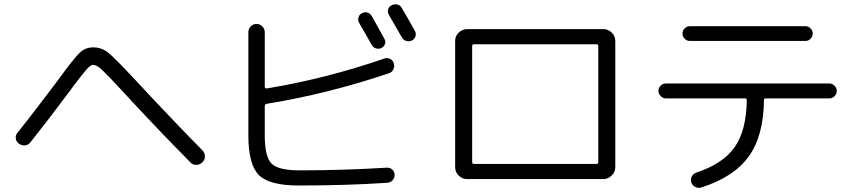

<svg xmlns="http://www.w3.org/2000/svg" viewBox="-20 -850 4040 904"><path d="M63.5 -226.6Q105.5 -278.3 173.8 -368.2Q242.2 -458 244.1 -460.9Q326.2 -573.2 353.5 -600.1Q380.9 -627 418 -627Q458 -627 488.3 -603Q518.6 -579.1 613.3 -477.5Q792 -285.2 932.6 -142.6Q944.3 -130.9 944.8 -114.3Q945.3 -97.7 932.6 -85.9Q921.9 -74.2 904.8 -73.7Q887.7 -73.2 877 -85Q708 -255.9 555.7 -421.9Q485.4 -498 460 -521.5Q434.6 -544.9 418 -544.9Q406.2 -544.9 385.7 -521Q365.2 -497.1 323.2 -441.4Q315.4 -430.7 310.5 -423.8Q197.3 -272.5 123 -179.7Q113.3 -167 97.7 -165.5Q82 -164.1 68.8 -173.8Q55.7 -183.6 54.2 -199.2Q52.7 -214.8 63.5 -226.6Z M1682.6 -787.1Q1711.9 -801.8 1730.5 -774.4Q1750 -739.3 1790 -667Q1796.9 -655.3 1792.5 -642.6Q1788.1 -629.9 1775.9 -624Q1763.7 -618.2 1750.5 -622.1Q1737.3 -626 1730.5 -637.7Q1704.1 -685.5 1670.9 -742.2Q1664.1 -753.9 1667.5 -767.1Q1670.9 -780.3 1682.6 -787.1ZM1872.1 -811.5Q1899.4 -766.6 1933.6 -704.1Q1940.4 -692.4 1936 -678.7Q1931.6 -665 1918.9 -659.2Q1906.2 -653.3 1892.6 -657.2Q1878.9 -661.1 1872.1 -673.8Q1837.9 -733.4 1811.5 -779.3Q1803.7 -791 1807.1 -804.7Q1810.5 -818.4 1823.7 -825.2Q1836.9 -832 1851.1 -828.6Q1865.2 -825.2 1872.1 -811.5ZM1385.7 23.4Q1248 23.4 1198.7 -25.9Q1149.4 -75.2 1149.4 -212.9V-698.2Q1149.4 -713.9 1160.6 -725.6Q1171.9 -737.3 1188 -737.3Q1204.1 -737.3 1215.3 -725.6Q1226.6 -713.9 1226.6 -698.2V-441.4Q1226.6 -432.6 1236.3 -433.6Q1514.6 -479.5 1789.1 -574.2Q1802.7 -579.1 1816.4 -572.8Q1830.1 -566.4 1834 -551.8Q1838.9 -538.1 1832 -523.4Q1825.2 -508.8 1810.5 -504.9Q1524.4 -408.2 1236.3 -361.3Q1227.5 -359.4 1226.6 -350.6V-211.9Q1226.6 -112.3 1258.3 -80.1Q1290 -47.9 1390.6 -47.9Q1596.7 -47.9 1800.8 -60.5Q1815.4 -61.5 1826.2 -52.2Q1836.9 -43 1837.9 -27.8Q1838.9 -12.7 1828.6 -1.5Q1818.4 9.8 1802.7 10.7Q1611.3 23.4 1385.7 23.4Z M2203.1 -632.8V-86.9Q2203.1 -78.1 2211.9 -78.1H2788.1Q2796.9 -78.1 2796.9 -86.9V-632.8Q2796.9 -641.6 2788.1 -641.6H2211.9Q2203.1 -641.6 2203.1 -632.8ZM2179.7 -6.8Q2156.2 -6.8 2139.6 -23.4Q2123 -40 2123 -63.5V-657.2Q2123 -680.7 2140.1 -696.8Q2157.2 -712.9 2179.7 -712.9H2820.3Q2843.8 -712.9 2860.4 -696.3Q2877 -679.7 2877 -657.2V-63.5Q2877 -40 2859.9 -23.4Q2842.8 -6.8 2820.3 -6.8H2203.1Z M3227.5 -726.6H3772.5Q3786.1 -726.6 3796.4 -716.3Q3806.6 -706.1 3806.6 -691.9Q3806.6 -677.7 3796.4 -667.5Q3786.1 -657.2 3772.5 -657.2H3227.5Q3213.9 -657.2 3203.6 -667.5Q3193.4 -677.7 3193.4 -691.9Q3193.4 -706.1 3203.6 -716.3Q3213.9 -726.6 3227.5 -726.6ZM3115.2 -386.7Q3101.6 -386.7 3090.8 -397.5Q3080.1 -408.2 3080.1 -421.9Q3080.1 -435.5 3090.3 -446.3Q3100.6 -457 3115.2 -457H3884.8Q3898.4 -457 3909.2 -446.3Q3919.9 -435.5 3919.9 -421.9Q3919.9 -408.2 3909.7 -397.5Q3899.4 -386.7 3884.8 -386.7H3585Q3577.1 -386.7 3577.1 -378.9Q3575.2 -210 3504.9 -112.8Q3434.6 -15.6 3280.3 33.2Q3266.6 37.1 3252.9 29.8Q3239.3 22.5 3234.4 7.8Q3230.5 -5.9 3237.3 -19Q3244.1 -32.2 3257.8 -37.1Q3384.8 -79.1 3439.5 -157.7Q3494.1 -236.3 3496.1 -377.9Q3496.1 -386.7 3488.3 -386.7Z"/></svg>

Font: Rounded Mgen+ 1mn regular
Style: Regular
Weight: 400
Designer: [Source Han Sans]
Ryoko NISHIZUKA  (kana & ideographs); Paul D. Hunt (Latin, Greek & Cyrillic); Wenlong ZHANG  (bopomofo
Version: Version 1.059.20150602